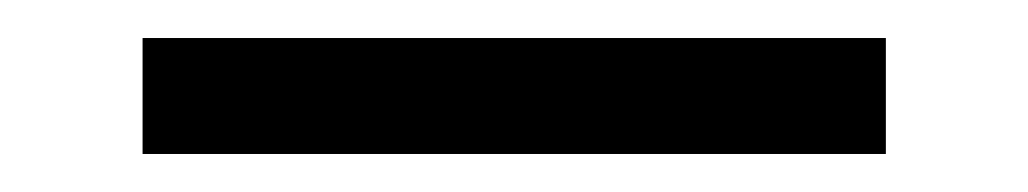

<svg xmlns="http://www.w3.org/2000/svg" viewBox="-20 -320 541 101"><path d="M55 -239H446V-300H55Z"/></svg>

Font: All Genders v4 Light
Style: Regular
Weight: 300
Designer: Rassam Alawdi
Foundry: Rassam Art
Version: Version 3.100;FEAKit 1.0